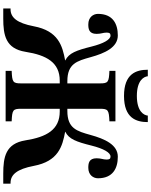

<svg xmlns="http://www.w3.org/2000/svg" viewBox="109 -1046 951 1210"><g transform="rotate(90 585.0 -440.5)"><path d="M419 -896C419 -822 445 -746 584 -746C723 -746 749 -822 749 -896H708C706 -872 683 -827 584 -827C485 -827 462 -872 460 -896ZM33 15H96C201 15 286 0 306 -125C327 -258 373 -341 488 -341H505V-97C505 -46 497 -41 426 -38V0H744V-38C673 -41 665 -46 665 -97V-341H682C797 -341 843 -258 864 -125C884 0 969 15 1074 15H1137V-31H1132C1080 -31 1045 -72 1025 -177C996 -332 902 -358 810 -375V-376C856 -399 873 -445 897 -541C916 -617 941 -661 966 -661C981 -661 985 -654 985 -636C985 -613 977 -603 977 -573C977 -524 1010 -521 1037 -521C1082 -521 1103 -552 1103 -582C1103 -675 1041 -707 967 -707C892 -707 855 -626 830 -535C806 -449 789 -389 679 -389H665V-595C665 -646 673 -651 744 -654V-692H426V-654C497 -651 505 -646 505 -595V-389H491C381 -389 364 -449 340 -535C315 -626 278 -707 203 -707C129 -707 67 -675 67 -582C67 -552 88 -521 133 -521C160 -521 193 -524 193 -573C193 -603 185 -613 185 -636C185 -654 189 -661 204 -661C229 -661 254 -617 273 -541C297 -445 314 -399 360 -376V-375C268 -358 174 -332 145 -177C125 -72 90 -31 38 -31H33Z"/></g></svg>

Font: Heuristica
Style: Bold
Weight: 700
Version: Version 1.0.1